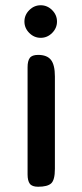

<svg xmlns="http://www.w3.org/2000/svg" viewBox="-20 -711 314 731"><path d="M91.5 -585.5Q73 -604 73 -629Q73 -654 91.5 -672.5Q110 -691 135 -691Q160 -691 178.5 -672.5Q197 -654 197 -629Q197 -604 178.5 -585.5Q160 -567 135 -567Q110 -567 91.5 -585.5ZM189 -68Q189 -26 175 -13Q161 0 125 0Q102 0 93.5 -11.5Q85 -23 85 -47V-455Q85 -479 93.5 -490.5Q102 -502 125 -502Q159 -502 174 -483Q189 -464 189 -420Z"/></svg>

Font: Marmelad
Style: Regular
Weight: 400
Designer: Manvel Shmavonyan
Foundry: Cyreal
Version: Version 1.001;PS 001.001;hotconv 1.0.88;makeotf.lib2.5.64775